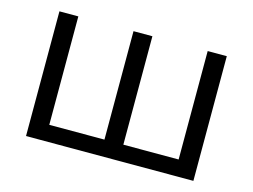

<svg xmlns="http://www.w3.org/2000/svg" viewBox="-79 -666 1047 796"><g transform="rotate(15 445.0 -267.5)"><path d="M484.9 -69.8H722.2V-535.2H804.2V0H85.9V-535.2H167V-69.8H403.8V-535.2H484.9Z"/></g></svg>

Font: HunimalSansv1.5
Style: Regular
Weight: 400
Foundry: Ascender Corporation
Version: Version 1.10